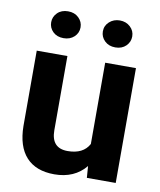

<svg xmlns="http://www.w3.org/2000/svg" viewBox="-83 -795 726 870"><g transform="rotate(10 280.0 -360.0)"><path d="M50.8 0ZM370.6 -53.7Q318.4 9.8 226.1 9.8Q141.1 9.8 96.4 -39.1Q51.8 -87.9 50.8 -182.1V-528.3H191.9V-187Q191.9 -104.5 267.1 -104.5Q338.9 -104.5 365.7 -154.3V-528.3H507.3V0H374.5ZM228 -666.5Q228 -640.6 209 -622.8Q189.9 -605 160.2 -605Q129.9 -605 111.3 -623Q92.8 -641.1 92.8 -666.5Q92.8 -691.9 111.3 -710.2Q129.9 -728.5 160.2 -728.5Q190.4 -728.5 209.2 -710.2Q228 -691.9 228 -666.5ZM330.6 -666.5Q330.6 -692.9 350.3 -710.7Q370.1 -728.5 398.4 -728.5Q427.2 -728.5 446.5 -710.4Q465.8 -692.4 465.8 -666.5Q465.8 -641.1 447.3 -622.8Q428.7 -604.5 398.4 -604.5Q368.2 -604.5 349.4 -622.8Q330.6 -641.1 330.6 -666.5Z"/></g></svg>

Font: Roboto
Style: Bold
Weight: 700
Designer: Google
Version: Version 2.134; 2016; ttfautohint (v1.6)